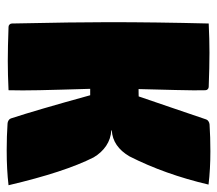

<svg xmlns="http://www.w3.org/2000/svg" viewBox="-57 -574 636 562"><g transform="rotate(90 261.0 -293.0)"><path d="M44.9 -293Q44.9 -429.7 48.8 -585.9Q95.2 -588.1 134.3 -588.1Q174.6 -588.1 234.4 -585.9Q238.3 -585.9 241.2 -583Q244.1 -580.1 244.1 -576.2Q244.4 -564.7 244.4 -541.7Q244.4 -517.3 240.7 -380.6Q244.1 -380.6 251.3 -380.7Q258.5 -380.9 262.2 -380.9Q271.2 -408.2 294.7 -476Q318.1 -543.7 329.6 -578.6Q331.1 -582.8 335.4 -585.4Q339.8 -588.1 344.5 -588.4Q381.3 -590.8 422.9 -590.8Q475.3 -590.8 520.3 -585.4Q490.2 -457.3 437.7 -354Q408.9 -304.9 361.6 -302.2V-300.8Q386.5 -299.3 406.7 -285.8Q427 -272.2 440.7 -249Q483.6 -164.3 522.2 0Q477.3 5.4 419.9 5.4Q378.4 5.4 341.6 2.9Q336.9 2.7 332.5 0Q328.1 -2.7 326.7 -6.8Q302.7 -79.8 258.8 -239H240Q240.2 -231 242.4 -155.9Q244.6 -80.8 244.6 -41.7Q244.6 -27.8 244.1 0Q197.8 2.2 158.7 2.2Q118.4 2.2 58.6 0Q54.7 0 51.8 -2.9Q48.8 -5.9 48.8 -9.8Q44.9 -193.4 44.9 -293Z"/></g></svg>

Font: Digitalt
Style: Medium
Weight: 500
Designer: gluk
Foundry: gluk
Version: Version 0.60